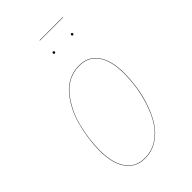

<svg xmlns="http://www.w3.org/2000/svg" viewBox="-227 -824 914 914"><g transform="rotate(-45 229.5 -367.5)"><path d="M382.8 -742.2H227.1V-744.1H382.8ZM233.9 -648.9Q228 -648.9 228 -654.8Q228 -661.1 233.9 -661.1Q240.2 -661.1 240.2 -654.8Q240.2 -648.9 233.9 -648.9ZM351.1 -654.8Q351.1 -661.1 356.9 -661.1Q362.8 -661.1 362.8 -654.8Q362.8 -648.9 356.9 -648.9Q351.1 -648.9 351.1 -654.8ZM185.1 8.8Q123.5 8.8 90.3 -38.3Q57.1 -85.4 57.1 -169.9Q57.1 -207.5 62.5 -247.1Q67.9 -286.6 78.4 -327.1Q88.9 -367.7 106.9 -403.3Q125 -439 148.2 -466.8Q171.4 -494.6 204.1 -510.7Q236.8 -526.9 274.9 -526.9Q335.9 -526.9 368.9 -480.7Q401.9 -434.6 401.9 -350.1Q401.9 -305.2 395 -258.1Q388.2 -210.9 371.6 -162.6Q355 -114.3 330.8 -76.7Q306.6 -39.1 268.8 -15.1Q231 8.8 185.1 8.8ZM185.1 6.8Q231 6.8 268.3 -16.8Q305.7 -40.5 329.6 -77.9Q353.5 -115.2 369.9 -163.6Q386.2 -211.9 393.1 -258.5Q399.9 -305.2 399.9 -350.1Q399.9 -433.6 367.7 -479.2Q335.4 -524.9 274.9 -524.9Q236.8 -524.9 204.3 -508.8Q171.9 -492.7 148.9 -464.8Q126 -437 108.2 -401.9Q90.3 -366.7 79.8 -326.2Q69.3 -285.6 64.2 -246.6Q59.1 -207.5 59.1 -169.9Q59.1 -85.9 91.6 -39.6Q124 6.8 185.1 6.8Z"/></g></svg>

Font: Fira Sans Compressed Two
Style: Italic
Weight: 100
Width: 3
Italic angle: -8°
Designer: Carrois Corporate & Edenspiekermann AG
Foundry: Carrois Corporate GbR & Edenspiekermann AG
Version: Version 4.203;PS 004.203;hotconv 1.0.88;makeotf.lib2.5.64775